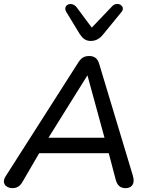

<svg xmlns="http://www.w3.org/2000/svg" viewBox="-21 -967 775 994"><path d="M44 7C66 7 82 -3 94 -23L182 -174H542L578 -37C586 -8 601 7 629 7C659 7 680 -13 667 -57L492 -638C484 -664 468 -677 441 -677C415 -677 399 -667 384 -643L8 -54C-14 -20 8 7 44 7ZM431 -576H432L520 -254H230ZM448 -755C475 -755 495 -766 514 -790L608 -905C633 -935 586 -963 560 -935L454 -824L376 -929C349 -964 300 -940 323 -904L391 -792C406 -769 422 -755 448 -755Z"/></svg>

Font: SN Pro Medium
Style: Italic
Weight: 400
Italic angle: -9°
Designer: Tobias Whetton
Foundry: Supernotes
Version: Version 1.001;Glyphs 3.2 (3249)